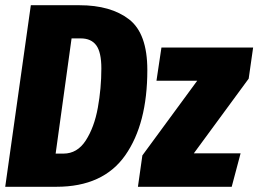

<svg xmlns="http://www.w3.org/2000/svg" viewBox="-21 -715 989 735"><path d="M543 -447Q543 -241 458.5 -120.5Q374 0 195 0H-1L97 -695H283Q403 -695 473 -641Q543 -587 543 -447ZM253 -568 192 -127H222Q275 -127 307.5 -177.5Q340 -228 353.5 -302.5Q367 -377 367 -453Q367 -515 347.5 -541.5Q328 -568 288 -568ZM948 -533 931 -414 721 -128H900L866 0H507L524 -120L734 -406H578L597 -533Z"/></svg>

Font: Fira Sans Extra Condensed ExtraBold
Style: Italic
Weight: 800
Width: 3
Italic angle: -8°
Designer: Carrois Corporate & Edenspiekermann AG
Foundry: Carrois Corporate GbR & Edenspiekermann AG
Version: Version 4.203